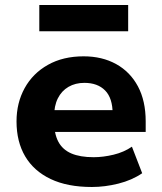

<svg xmlns="http://www.w3.org/2000/svg" viewBox="-20 -736 646 767"><path d="M347 11Q249 11 182 -21Q115 -53 80.5 -111.5Q46 -170 46 -251Q46 -325 78.5 -384Q111 -443 171.5 -477Q232 -511 314 -511Q388 -511 444 -480Q500 -449 531 -391Q562 -333 562 -251V-209H174V-296H443L430 -281Q430 -344 400 -374.5Q370 -405 317 -405Q281 -405 253.5 -389Q226 -373 211 -343Q196 -313 196 -269V-254Q196 -202 213 -170Q230 -138 265 -123Q300 -108 354 -108Q392 -108 433.5 -118Q475 -128 507 -150L548 -44Q507 -16 453 -2.5Q399 11 347 11ZM137 -611V-716H492V-611Z"/></svg>

Font: Nunito Sans 8pt ExtraBold
Style: Regular
Weight: 800
Version: Version 3.101;gftools[0.9.27]